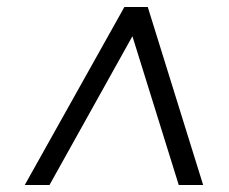

<svg xmlns="http://www.w3.org/2000/svg" viewBox="-20 -679 656 551"><path d="M404 -659H337L51 -148H122L360 -575L493 -148H563Z"/></svg>

Font: TPK Tissa Web
Style: Italic
Weight: 400
Italic angle: -7°
Designer: Jacques Le Bailly, Suppakit Chalermlarp | Katatrad Co.,Ltd.
Foundry: Jacques Le Bailly, Cadson Demak Co.,Ltd.
Version: Version 5.000;Glyphs 3.1.2 (3151)